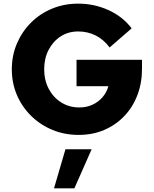

<svg xmlns="http://www.w3.org/2000/svg" viewBox="-20 -731 846 1056"><path d="M413 11Q335 11 268.5 -16.5Q202 -44 151.5 -93.5Q101 -143 73 -208.5Q45 -274 45 -350Q45 -426 73 -491.5Q101 -557 150.5 -606.5Q200 -656 266.5 -683.5Q333 -711 410 -711Q498 -711 576.5 -675.5Q655 -640 704 -575L583 -470Q550 -514 506 -536Q462 -558 410 -558Q356 -558 314 -531Q272 -504 247.5 -457Q223 -410 223 -350Q223 -290 248 -242.5Q273 -195 317 -167.5Q361 -140 416 -140Q456 -140 488.5 -155Q521 -170 544 -196.5Q567 -223 576 -257H401V-402H761V-353Q761 -274 735.5 -207.5Q710 -141 663 -92Q616 -43 552.5 -16Q489 11 413 11ZM277 305 340 90H484L389 305Z"/></svg>

Font: Red Hat Text VF
Style: Regular
Weight: 400
Designer: Pentagram, MCKL
Foundry: Pentagram, MCKL
Version: Version 1.023